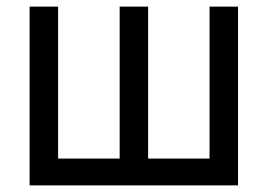

<svg xmlns="http://www.w3.org/2000/svg" viewBox="-20 -560 809 580"><path d="M699 0V-540H613V-81H427.5V-540H341.5V-81H155.5V-540H69.5V0Z"/></svg>

Font: Hauora Medium
Style: Regular
Weight: 500
Designer: Wayne Shih
Foundry: WCYS
Version: Version 1.001;hotconv 1.0.109;makeotfexe 2.5.65596